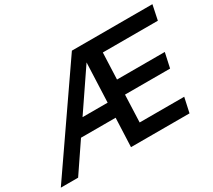

<svg xmlns="http://www.w3.org/2000/svg" viewBox="-140 -984 1376 1239"><g transform="rotate(-30 548.0 -365.0)"><path d="M1100 -730H500L-4 0H125L270 -214H528L519 0H955L979 -110H647L655 -313H991L1015 -423H659L667 -620H1077ZM345 -324 544 -617 532 -324Z"/></g></svg>

Font: Nacelle SemiBold
Style: Italic
Weight: 600
Italic angle: -12°
Designer: Sora Sagano
Foundry: Sora Sagano
Version: Version 1.000;FEAKit 1.0